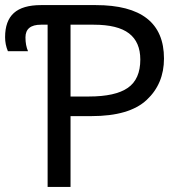

<svg xmlns="http://www.w3.org/2000/svg" viewBox="-20 -734 705 754"><path d="M167 0V-637H141Q80 -637 80 -587Q80 -556 90 -533H11Q0 -559 0 -588Q0 -652 34.5 -683Q69 -714 141 -714H356Q624 -714 624 -504Q624 -405 556 -341.5Q488 -278 339 -278H257V0ZM257 -355H329Q433 -355 482 -389Q531 -423 531 -500Q531 -569 486.5 -603Q442 -637 348 -637H257Z"/></svg>

Font: Advent Sans Logo
Style: Regular
Weight: 400
Designer: Types & Symbols
Foundry: Types & Symbols
Version: Version 1.002